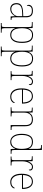

<svg xmlns="http://www.w3.org/2000/svg" viewBox="1800 -2600 1040 4680"><g transform="rotate(90 2320.0 -260.0)"><path d="M197 10Q138 10 97 -28Q56 -66 56 -146Q56 -225 112.5 -262Q169 -299 290 -303L373 -306V-371Q373 -414 364 -446.5Q355 -479 327 -498Q299 -517 242 -517Q168 -517 143.5 -484.5Q119 -452 119 -395Q98 -395 98 -441Q98 -462 110 -485.5Q122 -509 153.5 -525.5Q185 -542 242 -542Q330 -542 365.5 -499.5Q401 -457 401 -386V-110Q401 -73 404.5 -53.5Q408 -34 420 -27Q432 -20 459 -20H466V0H380L374 -104H372Q361 -83 338.5 -56Q316 -29 281 -9.5Q246 10 197 10ZM201 -15Q250 -15 288.5 -40Q327 -65 350 -101Q373 -137 373 -170V-283L287 -280Q209 -278 165 -261Q121 -244 102.5 -214.5Q84 -185 84 -145Q84 -111 95.5 -81.5Q107 -52 133 -33.5Q159 -15 201 -15Z M541 240V220H572Q602 220 616.5 216Q631 212 635 195.5Q639 179 639 142V-442Q639 -477 635 -492.5Q631 -508 615 -512Q599 -516 562 -516H518V-536H663L666 -432H670Q687 -479 726.5 -512.5Q766 -546 833 -546Q933 -546 979.5 -480.5Q1026 -415 1026 -278Q1026 -130 974.5 -60Q923 10 834 10Q770 10 728.5 -21Q687 -52 666 -111H664Q663 -99 665 -70.5Q667 -42 667 13V142Q667 179 671.5 195.5Q676 212 690 216Q704 220 734 220H776V240ZM837 -15Q914 -15 956 -82Q998 -149 998 -273Q998 -395 961 -458Q924 -521 834 -521Q772 -521 735.5 -489.5Q699 -458 683 -403Q667 -348 667 -279Q667 -199 683.5 -139.5Q700 -80 737.5 -47.5Q775 -15 837 -15Z M1115 240V220H1146Q1176 220 1190.5 216Q1205 212 1209 195.5Q1213 179 1213 142V-442Q1213 -477 1209 -492.5Q1205 -508 1189 -512Q1173 -516 1136 -516H1092V-536H1237L1240 -432H1244Q1261 -479 1300.5 -512.5Q1340 -546 1407 -546Q1507 -546 1553.5 -480.5Q1600 -415 1600 -278Q1600 -130 1548.5 -60Q1497 10 1408 10Q1344 10 1302.5 -21Q1261 -52 1240 -111H1238Q1237 -99 1239 -70.5Q1241 -42 1241 13V142Q1241 179 1245.5 195.5Q1250 212 1264 216Q1278 220 1308 220H1350V240ZM1411 -15Q1488 -15 1530 -82Q1572 -149 1572 -273Q1572 -395 1535 -458Q1498 -521 1408 -521Q1346 -521 1309.5 -489.5Q1273 -458 1257 -403Q1241 -348 1241 -279Q1241 -199 1257.5 -139.5Q1274 -80 1311.5 -47.5Q1349 -15 1411 -15Z M1714 0V-20H1736Q1766 -20 1780.5 -24Q1795 -28 1799 -44.5Q1803 -61 1803 -98V-442Q1803 -477 1799 -492.5Q1795 -508 1779 -512Q1763 -516 1726 -516H1708V-536H1827L1830 -424H1832Q1844 -453 1861.5 -480.5Q1879 -508 1906 -526Q1933 -544 1971 -544Q2009 -544 2032 -524.5Q2055 -505 2055 -476Q2055 -463 2050 -453Q2045 -443 2034 -443Q2034 -487 2017 -503Q2000 -519 1966 -519Q1927 -519 1896.5 -486Q1866 -453 1848.5 -399.5Q1831 -346 1831 -284V-98Q1831 -61 1835.5 -44.5Q1840 -28 1854 -24Q1868 -20 1898 -20H1933V0Z M2336 10Q2243 10 2188.5 -60.5Q2134 -131 2134 -262Q2134 -404 2184 -473Q2234 -542 2327 -542Q2410 -542 2457.5 -475.5Q2505 -409 2505 -290V-276H2163Q2162 -146 2210.5 -80.5Q2259 -15 2337 -15Q2394 -15 2429 -40.5Q2464 -66 2481 -103Q2490 -97 2490 -85Q2490 -68 2472.5 -45.5Q2455 -23 2421 -6.5Q2387 10 2336 10ZM2477 -300Q2476 -397 2438 -457Q2400 -517 2326 -517Q2242 -517 2206 -458Q2170 -399 2165 -300Z M2597 0V-20H2620Q2657 -20 2673 -24Q2689 -28 2693 -43.5Q2697 -59 2697 -94V-442Q2697 -477 2693 -492.5Q2689 -508 2674.5 -512Q2660 -516 2630 -516H2602V-536H2721L2724 -449H2728Q2758 -502 2797.5 -522Q2837 -542 2892 -542Q2978 -542 3017.5 -496.5Q3057 -451 3057 -357V-94Q3057 -59 3061 -43.5Q3065 -28 3081.5 -24Q3098 -20 3134 -20H3149V0H3029V-365Q3029 -432 2998.5 -474.5Q2968 -517 2892 -517Q2827 -517 2790.5 -490Q2754 -463 2739.5 -421Q2725 -379 2725 -334V-94Q2725 -59 2729 -43.5Q2733 -28 2749.5 -24Q2766 -20 2802 -20H2818V0Z M3440 10Q3348 10 3295 -61.5Q3242 -133 3242 -267Q3242 -399 3288.5 -471Q3335 -543 3432 -543Q3499 -543 3542.5 -516Q3586 -489 3606 -441H3610Q3609 -469 3608.5 -495.5Q3608 -522 3608 -543V-662Q3608 -699 3604 -715.5Q3600 -732 3585.5 -736Q3571 -740 3541 -740H3516V-760H3636V-94Q3636 -59 3640 -43.5Q3644 -28 3660 -24Q3676 -20 3713 -20H3729V0H3612L3608 -111H3606Q3584 -59 3545.5 -24.5Q3507 10 3440 10ZM3434 -14Q3523 -16 3566 -83Q3609 -150 3609 -265Q3609 -390 3572 -454Q3535 -518 3435 -518Q3347 -518 3308.5 -452Q3270 -386 3270 -264Q3270 -143 3316.5 -78Q3363 -13 3434 -14Z M3795 0V-20H3817Q3847 -20 3861.5 -24Q3876 -28 3880 -44.5Q3884 -61 3884 -98V-442Q3884 -477 3880 -492.5Q3876 -508 3860 -512Q3844 -516 3807 -516H3789V-536H3908L3911 -424H3913Q3925 -453 3942.5 -480.5Q3960 -508 3987 -526Q4014 -544 4052 -544Q4090 -544 4113 -524.5Q4136 -505 4136 -476Q4136 -463 4131 -453Q4126 -443 4115 -443Q4115 -487 4098 -503Q4081 -519 4047 -519Q4008 -519 3977.5 -486Q3947 -453 3929.5 -399.5Q3912 -346 3912 -284V-98Q3912 -61 3916.5 -44.5Q3921 -28 3935 -24Q3949 -20 3979 -20H4014V0Z M4417 10Q4324 10 4269.5 -60.5Q4215 -131 4215 -262Q4215 -404 4265 -473Q4315 -542 4408 -542Q4491 -542 4538.5 -475.5Q4586 -409 4586 -290V-276H4244Q4243 -146 4291.5 -80.5Q4340 -15 4418 -15Q4475 -15 4510 -40.5Q4545 -66 4562 -103Q4571 -97 4571 -85Q4571 -68 4553.5 -45.5Q4536 -23 4502 -6.5Q4468 10 4417 10ZM4558 -300Q4557 -397 4519 -457Q4481 -517 4407 -517Q4323 -517 4287 -458Q4251 -399 4246 -300Z"/></g></svg>

Font: Noto Serif Myanmar Thin
Style: Regular
Weight: 100
Designer: Ben Mitchell and the Monotype Design Team
Foundry: Monotype Imaging Inc.
Version: Version 2.106; ttfautohint (v1.8.4.7-5d5b)